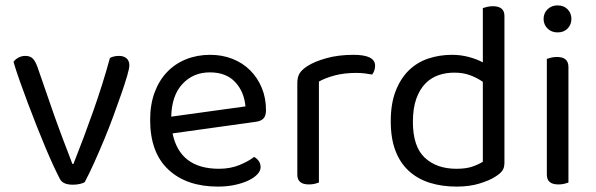

<svg xmlns="http://www.w3.org/2000/svg" viewBox="-20 -678 2206 711"><path d="M421 -471Q438 -471 448.5 -462Q459 -453 459 -436Q459 -425 451 -397.5Q443 -370 430 -332.5Q417 -295 400.5 -250Q384 -205 365.5 -160.5Q347 -116 328.5 -75Q310 -34 294 -4Q289 0 276.5 3Q264 6 250 6Q213 6 202 -15Q193 -32 179 -62Q165 -92 149 -130Q133 -168 116 -211Q99 -254 83 -296.5Q67 -339 53 -378.5Q39 -418 30 -449Q37 -459 49 -465Q61 -471 73 -471Q91 -471 100.5 -462Q110 -453 118 -432L180 -253Q186 -236 195 -211.5Q204 -187 213.5 -161.5Q223 -136 232.5 -112Q242 -88 248 -71H252Q292 -172 326.5 -270Q361 -368 387 -463Q400 -471 421 -471Z M619 -184Q646 -53 791 -53Q833 -53 867 -67Q901 -81 921 -97Q945 -83 945 -59Q945 -45 932.5 -32Q920 -19 898.5 -9Q877 1 848.5 7Q820 13 787 13Q671 13 603.5 -50Q536 -113 536 -234Q536 -291 552.5 -335.5Q569 -380 598.5 -411Q628 -442 669 -458.5Q710 -475 758 -475Q803 -475 841 -460Q879 -445 906.5 -417.5Q934 -390 949.5 -352.5Q965 -315 965 -270Q965 -248 955 -238.5Q945 -229 927 -227ZM757 -410Q696 -410 656 -367.5Q616 -325 614 -246L889 -284Q884 -339 850.5 -374.5Q817 -410 757 -410Z M1161 -2Q1156 0 1146 2.5Q1136 5 1124 5Q1081 5 1081 -31V-370Q1081 -393 1089.5 -406.5Q1098 -420 1118 -433Q1144 -450 1188.5 -462.5Q1233 -475 1289 -475Q1369 -475 1369 -435Q1369 -425 1366 -416.5Q1363 -408 1358 -402Q1348 -404 1332 -406Q1316 -408 1300 -408Q1254 -408 1219 -398.5Q1184 -389 1161 -376Z M1848 -76Q1848 -56 1839.5 -45Q1831 -34 1813 -23Q1793 -10 1756 1.5Q1719 13 1671 13Q1617 13 1572 -1Q1527 -15 1494.5 -44.5Q1462 -74 1444.5 -119.5Q1427 -165 1427 -229Q1427 -294 1445 -340.5Q1463 -387 1493.5 -417Q1524 -447 1565.5 -461Q1607 -475 1654 -475Q1686 -475 1716 -467Q1746 -459 1768 -447V-648Q1773 -650 1783.5 -652.5Q1794 -655 1805 -655Q1848 -655 1848 -619ZM1768 -375Q1748 -389 1722 -399Q1696 -409 1662 -409Q1631 -409 1603.5 -399.5Q1576 -390 1555 -368.5Q1534 -347 1521.5 -312Q1509 -277 1509 -227Q1509 -135 1553 -94Q1597 -53 1670 -53Q1705 -53 1727.5 -60.5Q1750 -68 1768 -79Z M2085 -2Q2080 0 2070 2.5Q2060 5 2048 5Q2005 5 2005 -31V-460Q2010 -462 2020.5 -464.5Q2031 -467 2043 -467Q2085 -467 2085 -430ZM1993 -608Q1993 -629 2007.5 -643.5Q2022 -658 2045 -658Q2068 -658 2082 -643.5Q2096 -629 2096 -608Q2096 -587 2082 -572.5Q2068 -558 2045 -558Q2022 -558 2007.5 -572.5Q1993 -587 1993 -608Z"/></svg>

Font: Baloo Da 2
Style: Regular
Weight: 400
Designer: Noopur Datye, Sulekha Rajkumar and Ek Type
Foundry: Ek Type
Version: Version 1.640;hotconv 1.0.111;makeotfexe 2.5.65597; ttfautoh